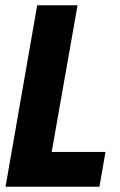

<svg xmlns="http://www.w3.org/2000/svg" viewBox="-20 -708 454 728"><path d="M1 0 121 -688H274L176 -132H380L357 0Z"/></svg>

Font: Archivo ExtraCondensed ExtraBold
Style: Italic
Weight: 800
Width: 2
Italic angle: -10°
Designer: Hector Gatti
Foundry: Omnibus-Type
Version: Version 2.001